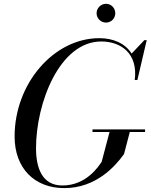

<svg xmlns="http://www.w3.org/2000/svg" viewBox="-20 -956 774 986"><path d="M476 -888C476 -861.5 498 -840 524.5 -840C551 -840 572 -861.5 572 -888C572 -914.5 551 -936.5 524.5 -936.5C498 -936.5 476 -914.5 476 -888ZM455 -291.5V-278H542.5L502 -125C487 -103 424.5 -3.5 300.5 -3.5C196.5 -3.5 165 -93 165 -195C165 -427 286 -743 500 -743C600 -743 689.5 -682.5 672 -545H685.5L733.5 -750H721.5L656 -681C622.5 -733.5 561.5 -760 490 -760C257 -760 55 -528 55 -255C55 -92 157 10 310 10C473 10 572 -102 617 -165L646.5 -278H725V-291.5Z"/></svg>

Font: Bodoni* 16pt
Style: Italic
Weight: 400
Italic angle: -13°
Version: Version 2.3